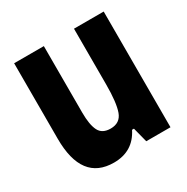

<svg xmlns="http://www.w3.org/2000/svg" viewBox="-134 -664 767 789"><g transform="rotate(-30 250.0 -269.5)"><path d="M318 -70H327L345 0H460V-549H319V-285Q319 -198 304.5 -158Q290 -118 245 -118Q205 -118 190.5 -147Q176 -176 176 -233V-549H35V-191Q35 10 187 10Q278 10 318 -70Z"/></g></svg>

Font: Noto Sans Mono UI Condensed ExtraBold
Style: Regular
Weight: 800
Width: 3
Designer: Monotype Design team
Foundry: Monotype Imaging Inc.
Version: 1.000